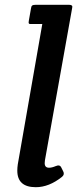

<svg xmlns="http://www.w3.org/2000/svg" viewBox="-20 -766 331 799"><path d="M267 -746Q281 -746 281 -738Q281 -735 280 -731L167 -99Q166 -93 166 -87Q166 -68 184 -68Q196 -68 212.5 -75Q229 -82 235 -69L243 -53Q250 -40 238 -30Q184 13 129 13Q52 13 52 -56Q52 -68 54 -82L156 -666H113Q103 -665 100.5 -668Q98 -671 100 -680L109 -731Q110 -740 114 -743Q118 -746 128 -746Z"/></svg>

Font: Crete Round
Style: Italic
Weight: 400
Designer: Veronika Burian
Foundry: TypeTogether
Version: Version 1.001; ttfautohint (v1.6)